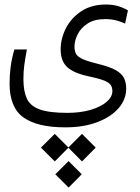

<svg xmlns="http://www.w3.org/2000/svg" viewBox="-20 -407 626 861"><path d="M272.5 164.1Q147.5 164.1 85.2 119.6Q22.9 75.2 22.9 -32.7Q22.9 -70.3 27.8 -107.7Q32.7 -145 44.4 -185.1H100.6Q92.8 -144 88.9 -114.7Q85 -85.4 85 -52.2Q85 1.5 100.3 34.9Q115.7 68.4 158.2 83.7Q200.7 99.1 282.2 99.1Q340.8 99.1 386.2 85.7Q431.6 72.3 457.8 50Q483.9 27.8 483.9 1.5Q483.9 -13.7 477.1 -24.9Q470.2 -36.1 447.8 -45.4Q425.3 -54.7 378.4 -64.5Q310.1 -79.1 281 -106.4Q252 -133.8 252 -185.5Q252 -233.9 275.6 -280.3Q299.3 -326.7 344.7 -356.7Q390.1 -386.7 454.6 -386.7Q486.3 -386.7 511 -379.2Q535.6 -371.6 553.7 -360.4L541 -301.3Q521.5 -310.5 500 -315.9Q478.5 -321.3 452.1 -321.3Q403.8 -321.3 373.3 -301.8Q342.8 -282.2 328.4 -253.4Q314 -224.6 314 -197.3Q314 -177.2 321.8 -164.3Q329.6 -151.4 352.8 -141.1Q376 -130.9 422.9 -119.6Q474.6 -106.9 501 -91.3Q527.3 -75.7 536.6 -55.9Q545.9 -36.1 545.9 -9.8Q545.9 38.6 512 77.9Q478 117.2 416.7 140.6Q355.5 164.1 272.5 164.1ZM347.7 193.4 409.2 254.9 347.7 316.9 286.6 255.4 225.6 316.9 163.6 254.9 225.6 193.4 286.6 254.4ZM287.6 315.4 346.7 374.5 287.6 434.1 228 374.5Z"/></svg>

Font: CaskaydiaCove NFP Light
Style: Regular
Weight: 300
Designer: Aaron Bell
Foundry: Saja Typeworks
Version: Version 2111.001; VTT 6.35;Nerd Fonts 3.1.1